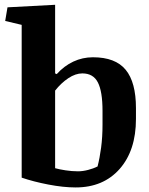

<svg xmlns="http://www.w3.org/2000/svg" viewBox="-20 -783 629 813"><path d="M213.4 -472.2 220.2 -469.2Q251.5 -503.9 290.5 -522.2Q329.6 -540.5 373.5 -540.5Q468.8 -540.5 512.2 -487.5Q555.7 -434.6 555.7 -325.2V-279.3Q555.7 -146 486.6 -67.6Q417.5 10.7 300.3 10.7Q248.5 10.7 185.1 -1.5Q121.6 -13.7 71.8 -30.8V-677.7L2 -694.3L11.7 -752L213.4 -762.7ZM414.1 -313.5Q414.1 -395.5 394.5 -433.8Q375 -472.2 328.6 -472.2Q299.8 -472.2 269.3 -451.9Q238.8 -431.6 213.4 -399.4V-70.8Q230.5 -65.9 257.3 -61.8Q284.2 -57.6 310.1 -57.6Q330.6 -57.6 353 -63.5Q375.5 -69.3 393.1 -78.1Q402.3 -113.8 408.2 -158.4Q414.1 -203.1 414.1 -255.4Z"/></svg>

Font: Noticia Text
Style: Bold
Weight: 700
Designer: JM Sole
Foundry: JM Sole
Version: Version 1.003